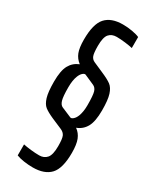

<svg xmlns="http://www.w3.org/2000/svg" viewBox="-220 -755 797 983"><g transform="rotate(30 179.0 -263.5)"><path d="M64 154V89Q82 93 109 96Q136 99 159 99Q187 99 203.5 80Q220 61 220 10Q220 -34 213 -49.5Q206 -65 188 -73L125 -100Q89 -116 72 -129.5Q55 -143 45.5 -174Q36 -205 36 -266Q36 -331 53.5 -363Q71 -395 106 -409Q82 -427 71.5 -454Q61 -481 61 -529Q61 -622 94.5 -659Q128 -696 196 -696Q225 -696 252.5 -691Q280 -686 295 -679V-614Q279 -618 251 -621.5Q223 -625 200 -625Q171 -625 155 -606.5Q139 -588 139 -537Q139 -495 145 -479Q151 -463 167 -456L224 -431Q266 -413 284.5 -399Q303 -385 313 -354Q323 -323 323 -261Q323 -196 305 -163.5Q287 -131 252 -118Q276 -101 287 -73Q298 -45 298 4Q298 96 264 132.5Q230 169 161 169Q134 169 107.5 165Q81 161 64 154ZM141 -174 200 -149Q207 -146 217.5 -155Q228 -164 235 -182Q245 -209 245 -247Q245 -305 239 -325Q233 -345 217 -352L158 -378Q151 -380 141.5 -372Q132 -364 125 -347Q114 -320 114 -278Q114 -223 120.5 -201.5Q127 -180 141 -174Z"/></g></svg>

Font: Saira Ultra Condensed Medium
Style: Regular
Weight: 500
Width: 1
Designer: Hector Gatti with collaboration of the Omnibus-Type team
Foundry: Omnibus-Type
Version: Version 1.001; ttfautohint (v1.8)